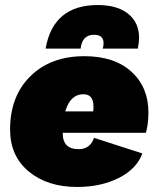

<svg xmlns="http://www.w3.org/2000/svg" viewBox="-20 -733 628 762"><path d="M353 -595Q306 -595 300 -540H161Q191 -713 368 -713Q446 -713 489 -678Q532 -643 532 -583Q532 -565 527 -540H388Q391 -552 391 -562Q391 -595 353 -595ZM559 -206H229V-204Q229 -141 292 -141Q338 -141 353 -186L545 -124Q522 -62 451 -26.5Q380 9 286 9Q168 9 94 -52.5Q20 -114 20 -219Q20 -351 100.5 -430.5Q181 -510 315 -510Q434 -510 501.5 -448.5Q569 -387 569 -287Q569 -240 559 -206ZM311 -359Q259 -359 239 -291H350Q351 -298 351 -310Q351 -359 311 -359Z"/></svg>

Font: Elaine Sans Black
Style: Italic
Weight: 900
Italic angle: -13°
Designer: Wei Huang
Foundry: Wei Huang
Version: Version 2.001;December 24, 2019;FontCreator 12.0.0.2547 64-b